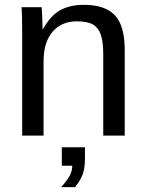

<svg xmlns="http://www.w3.org/2000/svg" viewBox="-20 -558 596 790"><path d="M404.8 0V-335Q404.8 -387.2 394.5 -416Q384.3 -444.8 361.8 -457.5Q339.4 -470.2 295.9 -470.2Q232.4 -470.2 195.8 -426.8Q159.2 -383.3 159.2 -306.2V0H71.3V-415.5Q71.3 -507.8 68.4 -528.3H151.4Q151.9 -525.9 152.3 -515.1Q152.8 -504.4 153.6 -490.5Q154.3 -476.6 155.3 -438H156.7Q187 -492.7 226.8 -515.4Q266.6 -538.1 325.7 -538.1Q412.6 -538.1 452.9 -494.9Q493.2 -451.7 493.2 -352.1V0ZM329.6 94.2Q329.6 136.7 318.8 162.8Q308.1 189 288.6 211.9H231.4Q253.4 188.5 265.4 167.5Q277.3 146.5 277.3 124H234.4V47.9H329.6Z"/></svg>

Font: Arial
Style: Regular
Weight: 400
Designer: Steve Matteson
Foundry: Ascender Corporation
Version: Version 2.00.3